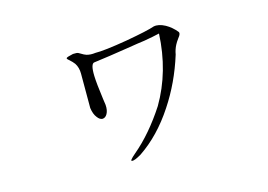

<svg xmlns="http://www.w3.org/2000/svg" viewBox="-77 -655 1154 827"><g transform="rotate(-15 500.0 -241.5)"><path d="M307.6 -484.4H293Q265.6 -478.5 262.7 -474.6Q259.8 -471.7 269.5 -463.9Q284.2 -451.2 292 -440.4Q304.7 -420.9 304.7 -393.6V-240.2Q308.6 -211.9 321.3 -196.3Q332 -181.6 344.7 -181.6Q357.4 -182.6 365.2 -196.3Q374 -211.9 372.1 -236.3L368.2 -263.7Q358.4 -335.9 357.4 -368.2Q355.5 -425.8 374 -425.8Q400.4 -429.7 444.3 -435.5Q470.7 -439.5 527.3 -448.2Q581.1 -457 605.5 -460Q645.5 -466.8 673.8 -473.6Q666 -305.7 587.9 -172.9Q519.5 -67.4 440.4 -1Q409.2 25.4 419.9 26.4Q430.7 28.3 461.9 9.8Q551.8 -50.8 620.1 -155.3Q683.6 -251 719.7 -367.2Q723.6 -389.6 733.4 -408.2Q738.3 -418 749 -432.6Q756.8 -442.4 757.8 -446.3Q760.7 -453.1 757.8 -458Q737.3 -483.4 710.9 -498Q681.6 -513.7 659.2 -508.8Q628.9 -498 530.3 -480.5Q425.8 -462.9 387.7 -463.9Q366.2 -460.9 348.6 -465.8Q338.9 -468.8 325.2 -477.5Q319.3 -480.5 316.4 -482.4Q311.5 -484.4 307.6 -484.4Z"/></g></svg>

Font: BatangChe
Style: Regular
Weight: 400
Monospace: yes
Version: Version 2.21